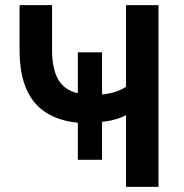

<svg xmlns="http://www.w3.org/2000/svg" viewBox="-20 -725 714 745"><path d="M469 0V-278Q454 -270 433.5 -263.5Q413 -257 390.5 -254Q368 -251 346 -250L376 -267V-105H282V-264L308 -247Q227 -250 170.5 -281Q114 -312 85 -373.5Q56 -435 56 -529V-705H182V-532Q182 -447 213.5 -405Q245 -363 317 -358L282 -348V-522H376V-348L345 -357Q381 -357 412.5 -364.5Q444 -372 469 -388V-705H595V0Z"/></svg>

Font: Nunito Sans 10pt SemiCondensed
Style: Bold
Weight: 700
Width: 4
Designer: Vernon Adams
Foundry: Vernon Adams
Version: Version 3.101;gftools[0.9.27]